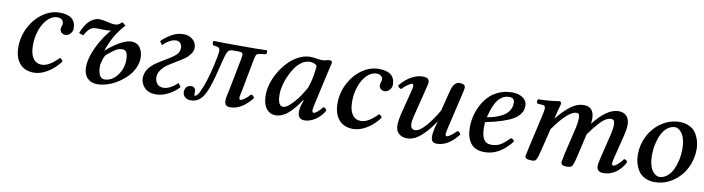

<svg xmlns="http://www.w3.org/2000/svg" viewBox="-26 -895 4967 1354"><g transform="rotate(10 2457.5 -218.5)"><path d="M402.8 -102.1Q364.3 -50.3 314.2 -20.3Q264.2 9.8 217.8 9.8Q152.3 9.8 115.7 -32.2Q79.1 -74.2 79.1 -149.9Q79.1 -224.6 113.3 -291.5Q147.5 -358.4 204.6 -398.7Q261.7 -439 325.2 -439Q440.9 -439 440.9 -346.2Q440.9 -324.2 425.3 -307.6Q409.7 -291 389.2 -291Q373 -291 362.1 -301.5Q351.1 -312 351.1 -327.1Q351.1 -334.5 355 -347.2Q358.9 -359.9 358.9 -368.2Q358.9 -384.3 346.7 -394Q334.5 -403.8 314.9 -403.8Q278.3 -403.8 246.6 -372.6Q214.8 -341.3 196.5 -289.8Q178.2 -238.3 178.2 -180.2Q178.2 -119.1 200.2 -87.2Q222.2 -55.2 262.2 -55.2Q314.9 -55.2 380.9 -124Q387.2 -124 394.3 -116.7Q401.4 -109.4 402.8 -102.1Z M716.8 -29.8Q767.6 -29.8 806.2 -78.6Q844.7 -127.4 844.7 -191.9V-192.9Q844.7 -261.2 806.6 -261.2Q781.2 -261.2 760.7 -249.3Q740.2 -237.3 708 -210Q691.4 -201.7 680.7 -170.2Q669.9 -138.7 668.9 -115.2Q668.9 -101.1 670.7 -88.4Q672.4 -75.7 677 -61.3Q681.6 -46.9 691.9 -38.3Q702.1 -29.8 716.8 -29.8ZM941.9 -224.1Q941.9 -186 924.8 -149.4Q907.7 -112.8 879.2 -84.2Q850.6 -55.7 815.7 -33.4Q780.8 -11.2 743.2 0.5Q705.6 12.2 671.9 12.2Q626 12.2 599.9 -15.9Q573.7 -43.9 573.7 -92.8Q573.7 -157.2 612.1 -237.5Q650.4 -317.9 702.6 -377Q701.2 -377 691.4 -375.5Q681.6 -374 673.8 -374H646Q628.9 -375 598.6 -375Q570.8 -375 552.2 -359.6Q533.7 -344.2 515.6 -310.1L483.9 -320.8Q495.1 -351.1 509.8 -374.3Q524.4 -397.5 537.6 -409.9Q550.8 -422.4 565.4 -429.9Q580.1 -437.5 589.4 -439.7Q598.6 -441.9 606.9 -441.9Q629.4 -441.9 662.6 -433.8Q695.8 -425.8 708 -424.8Q722.2 -422.9 735.8 -425.8Q740.2 -426.3 746.3 -429.4Q752.4 -432.6 755.1 -434.8Q757.8 -437 765.1 -443.4L772.9 -449.2L796.9 -429.2Q758.8 -387.2 732.9 -345Q707 -302.7 680.7 -231H682.6Q793.5 -326.2 861.8 -326.2Q863.3 -326.2 865.5 -325.7Q867.7 -325.2 868.7 -325.2Q903.3 -323.2 922.6 -293.7Q941.9 -264.2 941.9 -224.1Z M1074.7 -337.9 1056.6 -363.8Q1085.9 -394 1126.5 -417.5Q1167 -440.9 1210.9 -440.9Q1252.4 -440.9 1278.6 -417.5Q1304.7 -394 1304.7 -360.8Q1304.7 -348.1 1300.5 -335.9Q1296.4 -323.7 1287.8 -313Q1279.3 -302.2 1271.2 -293.7Q1263.2 -285.2 1249.5 -275.6Q1235.8 -266.1 1227.8 -261Q1219.7 -255.9 1205.3 -247.1Q1190.9 -238.3 1186.5 -235.8L1149.9 -212.9Q1114.7 -191.4 1094.7 -164.6Q1074.7 -137.7 1074.7 -109.9Q1074.7 -81.1 1090.8 -62.5Q1106.9 -43.9 1134.8 -43.9Q1159.2 -43.9 1186 -58.1Q1212.9 -72.3 1235.8 -96.2L1254.9 -69.8Q1226.6 -36.1 1180.7 -12.5Q1134.8 11.2 1091.8 11.2Q1038.1 11.2 1009.5 -18.8Q981 -48.8 981 -86.9Q981 -160.6 1073.7 -215.8L1121.6 -245.1Q1167.5 -271.5 1188.7 -292.5Q1210 -313.5 1210 -341.8Q1210 -361.8 1198.7 -375Q1187.5 -388.2 1168 -388.2Q1144.5 -388.2 1118.7 -373.3Q1092.8 -358.4 1074.7 -337.9Z M1597.7 -115.2 1641.6 -339.8Q1645.5 -364.3 1645.5 -368.2Q1645.5 -379.4 1638.7 -383.8Q1631.8 -388.2 1614.3 -388.2H1568.4Q1544.4 -388.2 1533.4 -364.7Q1522.5 -341.3 1504.4 -264.2Q1470.2 -117.7 1441.4 -62Q1423.8 -26.9 1399.4 -8.5Q1375 9.8 1339.4 9.8Q1315.9 9.3 1300.5 -3.7Q1285.2 -16.6 1283.7 -35.2Q1282.2 -40 1283.7 -46.9Q1285.2 -67.4 1298.1 -78.6Q1311 -89.8 1331.5 -89.8Q1343.8 -89.4 1351.3 -81.3Q1358.9 -73.2 1360.4 -61V-51.8Q1358.4 -26.9 1364.3 -26.9Q1373 -26.9 1384 -40.8Q1395 -54.7 1398.4 -65.9Q1430.7 -131.8 1459.5 -256.8Q1479.5 -343.8 1479.5 -369.1Q1479.5 -376.5 1477.1 -381.6Q1474.6 -386.7 1472.4 -389.4Q1470.2 -392.1 1462.4 -394.3Q1454.6 -396.5 1451.4 -397Q1448.2 -397.5 1436 -398.9Q1431.2 -399.4 1428.7 -399.9Q1425.8 -402.8 1424.8 -415.3Q1423.8 -427.7 1426.3 -431.2Q1500.5 -429.2 1522.5 -429.2H1723.6L1811.5 -431.2Q1813 -424.8 1812 -414.1Q1811 -403.3 1807.6 -401.9L1778.3 -398.9Q1751 -396 1743.7 -389.4Q1736.3 -382.8 1730.5 -355L1686.5 -123Q1685.1 -116.2 1682.9 -105.7Q1680.7 -95.2 1679.2 -88.6Q1677.7 -82 1677.2 -78.1Q1675.8 -71.8 1677.2 -68.8Q1677.2 -54.2 1686.5 -54.2Q1695.3 -54.2 1714.8 -68.1Q1734.4 -82 1753.4 -104Q1762.7 -104 1769.3 -97.7Q1775.9 -91.3 1778.3 -83Q1705.1 9.8 1623.5 9.8Q1604.5 9.8 1595.2 2.4Q1585.9 -4.9 1583.5 -21V-43.9Q1584.5 -52.7 1586.7 -64.5Q1588.9 -76.2 1592.5 -91.3Q1596.2 -106.4 1597.7 -115.2Z M2141.1 -221.2Q2156.7 -263.2 2164.8 -310.1Q2172.9 -356.9 2173.8 -384.8Q2153.3 -403.8 2123 -403.8Q2093.3 -403.8 2065.2 -384.5Q2037.1 -365.2 2017.1 -335.2Q1997.1 -305.2 1981.7 -269.8Q1966.3 -234.4 1958.7 -200.9Q1951.2 -167.5 1951.2 -142.1Q1951.2 -127.4 1952.6 -114.5Q1954.1 -101.6 1958 -87.9Q1961.9 -74.2 1970.2 -66.2Q1978.5 -58.1 1990.2 -58.1Q2012.2 -58.1 2043.9 -88.9Q2075.7 -119.6 2099.4 -154.1Q2123 -188.5 2141.1 -221.2ZM2259.3 -439Q2275.9 -439 2275.9 -421.9Q2272.5 -408.2 2251 -314.9L2208 -121.1Q2199.2 -81.5 2199.2 -71.8Q2199.2 -54.2 2210.9 -54.2Q2219.2 -54.2 2236.1 -67.4Q2252.9 -80.6 2271 -105Q2287.1 -105 2295.9 -85Q2273.4 -43.5 2233.9 -16.8Q2194.3 9.8 2154.3 9.8Q2130.4 9.8 2118.7 -4.4Q2106.9 -18.6 2106.9 -42Q2106.9 -72.3 2120.1 -108.9L2127 -128.9L2124 -130.9Q2075.7 -59.1 2034.2 -24.7Q1992.7 9.8 1948.2 9.8Q1915 9.8 1893.6 -10.3Q1872.1 -30.3 1864 -58.6Q1856 -86.9 1856 -122.1Q1856 -161.1 1869.6 -205.1Q1883.3 -249 1908.4 -290.3Q1933.6 -331.5 1965.8 -365Q1998 -398.4 2038.6 -418.7Q2079.1 -439 2120.1 -439Q2139.6 -439 2165 -434.1Q2186.5 -430.2 2204.1 -430.2Q2223.6 -430.2 2239.3 -436Q2249.5 -439 2259.3 -439Z M2688.5 -102.1Q2649.9 -50.3 2599.9 -20.3Q2549.8 9.8 2503.4 9.8Q2438 9.8 2401.4 -32.2Q2364.7 -74.2 2364.7 -149.9Q2364.7 -224.6 2398.9 -291.5Q2433.1 -358.4 2490.2 -398.7Q2547.4 -439 2610.8 -439Q2726.6 -439 2726.6 -346.2Q2726.6 -324.2 2710.9 -307.6Q2695.3 -291 2674.8 -291Q2658.7 -291 2647.7 -301.5Q2636.7 -312 2636.7 -327.1Q2636.7 -334.5 2640.6 -347.2Q2644.5 -359.9 2644.5 -368.2Q2644.5 -384.3 2632.3 -394Q2620.1 -403.8 2600.6 -403.8Q2564 -403.8 2532.2 -372.6Q2500.5 -341.3 2482.2 -289.8Q2463.9 -238.3 2463.9 -180.2Q2463.9 -119.1 2485.8 -87.2Q2507.8 -55.2 2547.9 -55.2Q2600.6 -55.2 2666.5 -124Q2672.9 -124 2679.9 -116.7Q2687 -109.4 2688.5 -102.1Z M3083.5 -143.1 3081.5 -144Q3031.7 -70.8 2985.1 -31Q2938.5 8.8 2889.6 8.8Q2853.5 8.8 2830.6 -11.2Q2807.6 -31.2 2807.6 -71.8Q2807.6 -102.5 2818.4 -149.9L2858.4 -306.2Q2869.6 -348.1 2869.6 -361.8Q2869.6 -376 2859.4 -376Q2851.1 -376 2829.8 -361.8Q2808.6 -347.7 2790.5 -327.1Q2780.8 -327.1 2773.9 -333.3Q2767.1 -339.4 2764.6 -347.2Q2798.8 -391.1 2841.6 -415.5Q2884.3 -439.9 2925.3 -439.9Q2971.7 -439.9 2971.7 -407.2Q2971.7 -394.5 2961.4 -356.9L2910.6 -152.8Q2902.3 -121.6 2902.3 -101.1Q2902.3 -58.1 2934.6 -58.1Q2966.8 -58.1 3009.5 -106.4Q3052.2 -154.8 3093.3 -226.1L3129.4 -369.1Q3146 -439.9 3188.5 -439.9Q3229.5 -439.9 3229.5 -413.1Q3229.5 -400.4 3217.3 -353L3163.6 -123Q3153.3 -79.6 3153.3 -68.8Q3153.3 -54.2 3163.6 -54.2Q3171.9 -54.2 3192.1 -68.4Q3212.4 -82.5 3230.5 -103Q3248.5 -103 3255.4 -82Q3184.1 9.8 3103.5 9.8Q3080.1 9.8 3070.8 -2Q3061.5 -13.7 3061.5 -36.1Q3061.5 -78.1 3083.5 -143.1Z M3588.4 -365.2Q3588.4 -386.7 3579.3 -395.3Q3570.3 -403.8 3549.3 -403.8Q3530.3 -403.8 3514.2 -397.2Q3498 -390.6 3480.5 -373.5Q3462.9 -356.4 3447.3 -321.8Q3431.6 -287.1 3418.9 -235.8Q3448.2 -239.7 3475.1 -248.3Q3502 -256.8 3528.8 -271.5Q3555.7 -286.1 3572 -310.5Q3588.4 -335 3588.4 -365.2ZM3412.1 -199.2Q3411.1 -191.4 3411.1 -165Q3411.1 -104.5 3428.5 -77.1Q3445.8 -49.8 3480 -49.8Q3517.1 -49.8 3543.5 -63.2Q3569.8 -76.7 3611.3 -119.1Q3628.9 -119.1 3637.2 -100.1Q3551.8 9.8 3446.3 9.8Q3376.5 9.8 3344.7 -32Q3313 -73.7 3313 -144Q3313 -182.6 3321.8 -222.4Q3330.6 -262.2 3350.6 -301.5Q3370.6 -340.8 3399.2 -371.1Q3427.7 -401.4 3471.2 -420.2Q3514.6 -439 3566.4 -439Q3611.8 -439 3642.1 -418.2Q3672.4 -397.5 3672.4 -363.8Q3672.4 -345.2 3668.5 -330.6Q3664.6 -315.9 3649.2 -296.6Q3633.8 -277.3 3606.9 -261.7Q3580.1 -246.1 3530.5 -229.5Q3481 -212.9 3412.1 -199.2Z M3892.1 -319.8 3890.1 -310.1H3891.1Q3941.9 -372.6 3987.1 -405.8Q4032.2 -439 4078.1 -439Q4152.8 -439 4152.8 -353Q4152.8 -336.9 4149.9 -316.9Q4244.1 -439 4328.1 -439Q4363.8 -439 4384.8 -417.5Q4405.8 -396 4405.8 -353Q4405.8 -325.2 4395 -279.8L4352.1 -107.9Q4345.2 -82.5 4345.2 -68.8Q4345.2 -54.2 4356 -54.2Q4366.2 -54.2 4386 -70.8Q4405.8 -87.4 4423.8 -112.8Q4433.1 -112.8 4439.7 -107.2Q4446.3 -101.6 4447.8 -94.2Q4421.4 -43 4381.6 -16.6Q4341.8 9.8 4295.9 9.8Q4248 9.8 4248 -33.2Q4248 -53.2 4263.2 -113.8L4301.8 -272Q4311 -311.5 4311 -336.9Q4311 -359.9 4304.2 -367.9Q4297.4 -376 4284.2 -376Q4265.6 -376 4244.9 -363.5Q4224.1 -351.1 4201.7 -325.9Q4179.2 -300.8 4166.3 -284.2Q4153.3 -267.6 4132.8 -238.8L4094.2 -71.8Q4088.4 -46.9 4084.5 -33.7Q4080.6 -20.5 4076.2 -10.5Q4071.8 -0.5 4065.7 3.2Q4059.6 6.8 4053 8.3Q4046.4 9.8 4034.2 9.8Q4010.3 9.8 4001.2 3.2Q3992.2 -3.4 3992.2 -15.1Q3992.2 -20.5 4002.9 -71.8L4050.8 -274.9Q4059.1 -314 4059.1 -339.8Q4059.1 -358.9 4054.7 -367.4Q4050.3 -376 4037.1 -376Q3979 -376 3876 -231L3836.9 -71.8Q3829.1 -41 3824.7 -26.4Q3820.3 -11.7 3814 -2.7Q3807.6 6.3 3801.3 8.1Q3794.9 9.8 3782.2 9.8Q3734.9 9.8 3734.9 -12.2Q3734.9 -16.1 3747.1 -71.8L3803.2 -319.8Q3811 -355 3811 -367.2Q3811 -387.7 3793 -389.2L3752.9 -392.1Q3748.5 -398.9 3748.3 -407.7Q3748 -416.5 3752.9 -422.9Q3840.3 -424.8 3902.8 -436Q3917 -436 3917 -419.9Q3917 -413.6 3913.3 -400.9Q3909.7 -388.2 3903.3 -365.5Q3897 -342.8 3892.1 -319.8Z M4739.7 -397Q4708.5 -396.5 4683.3 -376Q4658.2 -355.5 4643.1 -322.8Q4627.9 -290 4619.9 -252.2Q4611.8 -214.4 4611.8 -176.8Q4611.8 -137.7 4619.6 -108.2Q4627.4 -78.6 4639.6 -63Q4651.9 -47.4 4664.1 -39.8Q4676.3 -32.2 4688 -32.2Q4719.2 -32.7 4744.4 -53.2Q4769.5 -73.7 4784.7 -106.2Q4799.8 -138.7 4807.9 -176.5Q4815.9 -214.4 4815.9 -252Q4815.9 -291 4808.1 -320.6Q4800.3 -350.1 4788.1 -366Q4775.9 -381.8 4763.7 -389.4Q4751.5 -397 4739.7 -397ZM4662.1 9.8H4661.1Q4625 9.3 4597.4 -3.4Q4569.8 -16.1 4554.4 -34.4Q4539.1 -52.7 4529.3 -77.4Q4519.5 -102.1 4516.4 -122.1Q4513.2 -142.1 4513.2 -162.1Q4513.2 -232.9 4545.4 -296.1Q4577.6 -359.4 4636.5 -398.9Q4695.3 -438.5 4766.1 -439H4767.1Q4803.2 -438.5 4830.8 -425.8Q4858.4 -413.1 4873.8 -394.8Q4889.2 -376.5 4898.9 -351.8Q4908.7 -327.1 4911.9 -307.1Q4915 -287.1 4915 -267.1Q4915 -196.3 4882.8 -133.1Q4850.6 -69.8 4791.7 -30.3Q4732.9 9.3 4662.1 9.8Z"/></g></svg>

Font: Common Serif Medium
Style: Italic
Weight: 500
Italic angle: -12°
Designer: Philipp H. Poll, Khaled Hosny
Foundry: Stefan Peev, Context Ltd.
Version: Version 1.026